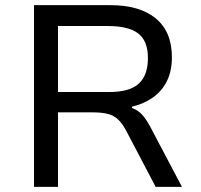

<svg xmlns="http://www.w3.org/2000/svg" viewBox="-20 -725 781 745"><path d="M112 0V-705H408Q522 -705 584.5 -653.5Q647 -602 647 -503Q647 -449 627.5 -410Q608 -371 573 -346.5Q538 -322 492 -311V-306L497 -304Q515 -297 530 -281.5Q545 -266 562 -235L686 0H584L469 -219Q454 -247 437 -262.5Q420 -278 396.5 -283.5Q373 -289 340 -289H205V0ZM205 -368H405Q483 -368 518.5 -400.5Q554 -433 554 -500Q554 -566 516.5 -595Q479 -624 399 -624H205Z"/></svg>

Font: Nunito Sans 6pt
Style: Regular
Weight: 400
Version: Version 3.101;gftools[0.9.27]